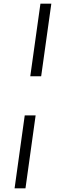

<svg xmlns="http://www.w3.org/2000/svg" viewBox="-20 -826 323 1040"><path d="M203 -413H144L199 -806H258ZM118 194H59L114 -201H173Z"/></svg>

Font: Gudea
Style: Italic
Weight: 400
Version: Version 1.002